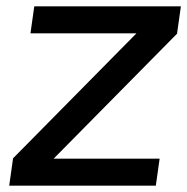

<svg xmlns="http://www.w3.org/2000/svg" viewBox="-20 -585 590 605"><path d="M538 -480H539L149 -85H483L471 0H9L21 -85H20L410 -480H76L88 -565H550Z"/></svg>

Font: Neutral Grotesk
Style: Italic
Weight: 400
Italic angle: -8°
Designer: Nawras Khrais
Foundry: Nawras Khrais
Version: Version 1.000